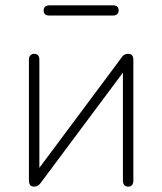

<svg xmlns="http://www.w3.org/2000/svg" viewBox="-20 -691 606 717"><path d="M107 6Q102 6 97.5 4Q93 2 90.5 -3.5Q88 -9 88 -17V-468Q88 -479 93.5 -484.5Q99 -490 108 -490Q117 -490 122 -484.5Q127 -479 127 -468V-32H103L434 -476Q439 -484 445 -487Q451 -490 459 -490Q465 -490 469 -488Q473 -486 475.5 -481Q478 -476 478 -467V-16Q478 -6 473 0Q468 6 459 6Q449 6 444 0Q439 -6 439 -16V-452H463L132 -8Q127 -1 121 2.5Q115 6 107 6ZM164 -633Q143 -633 143 -652Q143 -661 148.5 -666Q154 -671 164 -671H402Q423 -671 423 -652Q423 -643 417.5 -638Q412 -633 402 -633Z"/></svg>

Font: Nunito ExtraLight
Style: Regular
Weight: 200
Designer: Vernon Adams
Foundry: Vernon Adams
Version: Version 3.602